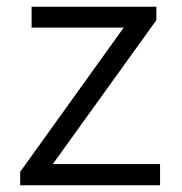

<svg xmlns="http://www.w3.org/2000/svg" viewBox="-20 -551 540 571"><path d="M40 -40 348 -469H74V-531H445V-491L137 -63H456V0H40Z"/></svg>

Font: Nebula Sans Book
Style: Regular
Weight: 400
Designer: Paul D. Hunt for Adobe (as Source Sans)
Foundry: Nebula Entertainment & Broadcasting LLC
Version: Version 1.010